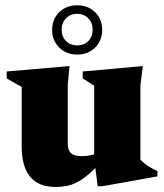

<svg xmlns="http://www.w3.org/2000/svg" viewBox="-20 -710 635 744"><path d="M242.5 -155Q242.5 -136.5 248.2 -125.5Q254 -114.5 266 -109.8Q278 -105 296 -105Q318.5 -105 337 -109.8Q355.5 -114.5 370.5 -124L388.5 -100.5Q354.5 -62.5 328.8 -39.5Q303 -16.5 281 -5Q259 6.5 238.5 10.5Q218 14.5 195.5 14.5Q129.5 14.5 96.8 -25Q64 -64.5 64 -144V-373L6 -406V-433L249.5 -454L242.5 -382.5ZM358.5 11.5 345 -94V-378L300.5 -406V-433L533.5 -454L524 -378V-91.5Q530.5 -85 537.5 -78.8Q544.5 -72.5 552.8 -67.2Q561 -62 570.2 -57Q579.5 -52 590 -47V-26.5L377.5 11.5ZM279 -689.5Q321 -689.5 348.5 -662.8Q376 -636 376 -594Q376 -553 348.5 -525.8Q321 -498.5 279 -498.5Q237 -498.5 209.5 -525.8Q182 -553 182 -594Q182 -636 209.5 -662.8Q237 -689.5 279 -689.5ZM279 -534Q305 -534 322 -550.8Q339 -567.5 339 -594Q339 -622 322 -639.2Q305 -656.5 279 -656.5Q253 -656.5 236 -639.2Q219 -622 219 -594Q219 -567.5 236 -550.8Q253 -534 279 -534Z"/></svg>

Font: Newsreader 24pt ExtraBold
Style: Regular
Weight: 800
Designer: Hugues Gentile
Foundry: Production Type
Version: Version 1.003